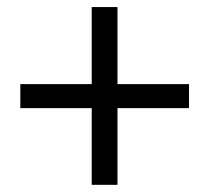

<svg xmlns="http://www.w3.org/2000/svg" viewBox="-20 -642 595 546"><path d="M240.8 -116.4V-334.5H37.8V-402.8H240.8V-621.9H314.1V-402.8H517.5V-334.5H314.1V-116.4Z"/></svg>

Font: Noto Sans SC Thin
Style: Regular
Weight: 100
Designer: Ryoko NISHIZUKA 西塚涼子 (kana, bopomofo & ideographs); Paul D. Hunt (Latin, Greek & Cyrillic); Sandoll Communications 산돌커뮤니
Foundry: Adobe
Version: Version 2.004-H2;hotconv 1.0.118;makeotfexe 2.5.65603